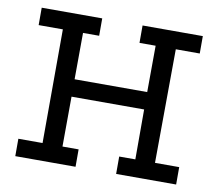

<svg xmlns="http://www.w3.org/2000/svg" viewBox="-69 -670 852 750"><g transform="rotate(10 357.0 -294.5)"><path d="M38 -589H278V-520H214L213 -336H501L502 -520H438V-589H677V-520H582L579 -69H675V0H437V-69H501V-267H213L212 -69H276V0H37V-69H133L134 -520H38Z"/></g></svg>

Font: Podkova VF Beta
Style: Regular
Weight: 400
Designer: Ilya Yudin
Foundry: Cyreal (www.cyreal.org)
Version: Version 2.100